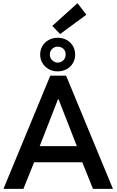

<svg xmlns="http://www.w3.org/2000/svg" viewBox="-20 -1201 741 1221"><path d="M299.8 -719.7H400.4L698.2 0H571.3L503.4 -168.9H196.8L128.9 0H2ZM235.4 -853.5Q235.4 -884.3 250 -908.7Q264.6 -933.1 290 -947Q315.4 -960.9 346.7 -960.9Q377.9 -960.9 403.6 -947Q429.2 -933.1 443.6 -908.7Q458 -884.3 458 -853.5Q458 -824.2 443.6 -799.6Q429.2 -774.9 403.8 -761Q378.4 -747.1 346.7 -747.1Q315.9 -747.1 290.5 -761Q265.1 -774.9 250.2 -799.6Q235.4 -824.2 235.4 -853.5ZM397.5 -854.5Q397.5 -876.5 383.3 -890.4Q369.1 -904.3 346.7 -904.3Q326.2 -904.3 311.5 -890.1Q296.9 -876 296.9 -853.5Q296.9 -833 311.8 -818.1Q326.7 -803.2 346.7 -802.7Q369.1 -803.2 383.3 -818.1Q397.5 -833 397.5 -854.5ZM312.5 -1036.1 472.7 -1180.7 529.3 -1107.4 362.3 -984.4ZM468.8 -271.5 352.5 -569.3H348.6L232.4 -271.5Z"/></svg>

Font: Reddit Sans Fudge SemiBold
Style: Regular
Weight: 600
Designer: Stephen Hutchings
Foundry: Reddit
Version: Version 1.011